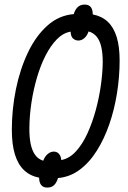

<svg xmlns="http://www.w3.org/2000/svg" viewBox="-20 -785 570 855"><path d="M190.4 50.3Q172.4 50.3 163.3 38.8Q154.3 27.3 154.3 6.3Q114.3 -1.5 87.2 -27.1Q60.1 -52.7 46.4 -97.4Q32.7 -142.1 32.7 -207Q32.7 -298.8 51 -388.2Q69.3 -477.5 104.5 -551.3Q139.6 -625 190.9 -670.9Q242.2 -716.8 308.6 -722.2Q313.5 -740.7 325.4 -752.7Q337.4 -764.6 356.9 -764.6Q375.5 -764.6 384.3 -753.4Q393.1 -742.2 393.1 -720.7Q433.6 -712.9 460 -688Q486.3 -663.1 499.5 -620.4Q512.7 -577.6 512.7 -515.6Q512.7 -443.8 501.2 -371.1Q489.7 -298.3 467 -232.4Q444.3 -166.5 411.1 -113.8Q377.9 -61 334.5 -28.8Q291 3.4 238.3 7.8Q232.4 27.8 221.2 39.1Q210 50.3 190.4 50.3ZM252.9 -72.3Q289.1 -79.1 318.1 -110.8Q347.2 -142.6 369.1 -190.4Q391.1 -238.3 406.2 -293.9Q421.4 -349.6 429.2 -405.3Q437 -460.9 437.5 -507.3Q437.5 -548.3 430.9 -576.7Q424.3 -605 410.4 -621.8Q396.5 -638.7 374.5 -645Q367.7 -625.5 355.5 -615Q343.3 -604.5 328.6 -604.5Q316.4 -604.5 305.9 -613Q295.4 -621.6 294.4 -644Q261.7 -638.7 233.6 -610.4Q205.6 -582 183.1 -538.1Q160.6 -494.1 144.8 -440.2Q128.9 -386.2 120.1 -328.4Q111.3 -270.5 110.8 -215.3Q110.4 -174.8 116.5 -144.5Q122.6 -114.3 136.5 -95.2Q150.4 -76.2 172.4 -69.3Q179.7 -88.4 192.4 -99.1Q205.1 -109.9 219.7 -109.9Q233.9 -109.9 242.7 -99.6Q251.5 -89.4 252.9 -72.3Z"/></svg>

Font: Open Sans Condensed
Style: Italic
Weight: 400
Width: 3
Italic angle: -12°
Designer: Monotype Design Team
Foundry: Monotype Imaging Inc.
Version: Version 3.000